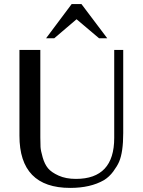

<svg xmlns="http://www.w3.org/2000/svg" viewBox="-20 -906 697 938"><path d="M582 -662V-256Q582 -163 562 -116Q553 -95 533.5 -68.5Q514 -42 488 -26Q422 12 323 12Q75 12 75 -243V-662H177V-235Q177 -206 178 -188Q179 -170 188.5 -137Q198 -104 214.5 -84Q231 -64 266.5 -48Q302 -32 351 -32Q538 -32 538 -232V-662ZM378 -886 504 -719H464L354 -812L245 -719H205L330 -886Z"/></svg>

Font: Belleza
Style: Regular
Weight: 400
Designer: Eduardo Rodriguez Tunni
Foundry: Eduardo Rodriguez Tunni
Version: Version 1.001